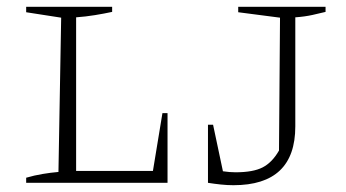

<svg xmlns="http://www.w3.org/2000/svg" viewBox="-20 -538 1019 565"><path d="M458 -205H473V0H57V-15Q81 -22 105 -26Q129 -30 152 -32L160 -486L57 -502V-518H310V-503Q287 -498 259.5 -493.5Q232 -489 204 -487V-35H430ZM592 0V-171H607L636 -34Q656 -31 673 -31Q725 -31 753 -45.5Q781 -60 801 -95L804 -486L681 -502V-518H938V-503Q922 -499 899.5 -494Q877 -489 849 -487V-166Q849 7 667 7Q649 7 630 5Q611 3 592 0Z"/></svg>

Font: Piazzolla SC ExtraLight
Style: Regular
Weight: 200
Designer: Juan Pablo del Peral
Foundry: Huerta Tipografica
Version: Version 1.330